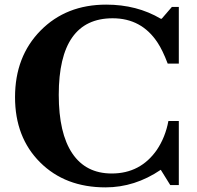

<svg xmlns="http://www.w3.org/2000/svg" viewBox="-20 -800 853 830"><path d="M45 -380Q45 -556 155.5 -668Q266 -780 439 -780Q572 -780 675 -719H679L723 -770H753V-525H705Q683 -583 661 -616Q592 -721 467 -721Q234 -721 234 -390Q234 -224 292.5 -137Q351 -50 463 -50Q587 -50 658 -152Q695 -207 708 -277H753V0H716L675 -66Q563 10 436 10Q262 10 153.5 -98Q45 -206 45 -380Z"/></svg>

Font: Libre Caslon Text
Style: Bold
Weight: 700
Designer: Pablo Impallari, Rodrigo Fuenzalida
Foundry: Pablo Impallari, Rodrigo Fuenzalida
Version: Version 1.002